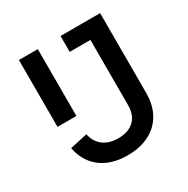

<svg xmlns="http://www.w3.org/2000/svg" viewBox="-161 -840 973 995"><g transform="rotate(-30 325.0 -343.0)"><path d="M325 12C474 12 568 -76 568 -219V-698H331V-603H455V-213C455 -127 401 -89 326 -89C248 -89 205 -130 192 -190L88 -167C108 -63 185 12 325 12ZM82 -298H195V-698H82Z"/></g></svg>

Font: IBM Plex Thai Looped Medium
Style: Regular
Weight: 500
Designer: Mike Abbink, Paul van der Laan, Pieter van Rosmalen, Ben Mitchell, Mark Frömberg
Foundry: Bold Monday
Version: Version 1.0